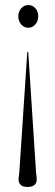

<svg xmlns="http://www.w3.org/2000/svg" viewBox="-20 -588 219 761"><path d="M88.5 153Q70 153 61.8 144.5Q53.5 136 53.5 124Q53.5 118 54.5 111Q55.5 104 56.5 96L88 -380Q88.5 -382.5 90 -382.5Q92 -382.5 92 -380L123 97Q125.5 111 125.5 125Q125.5 137.5 116.2 145.2Q107 153 88.5 153ZM92.5 -568Q109.5 -568 120.5 -555Q131.5 -542 131.5 -523Q131.5 -504.5 120 -491.2Q108.5 -478 92.5 -478Q75 -478 63.8 -491.5Q52.5 -505 52.5 -523Q52.5 -542 64 -555Q75.5 -568 92.5 -568Z"/></svg>

Font: Fraunces 144pt Light
Style: Regular
Weight: 300
Version: Version 1.000;[b76b70a41]